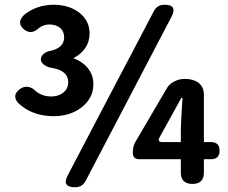

<svg xmlns="http://www.w3.org/2000/svg" viewBox="-20 -774 961 808"><path d="M296 14Q239 14 265 -36L440 -370L628 -728Q642 -754 672 -754Q728 -754 702 -704L340 -12Q326 14 296 14ZM790 0Q741 0 741 -48V-104H640H566Q539 -104 539 -131V-134Q539 -160 551 -179L683 -404Q694 -422 715 -432Q735 -442 758 -442Q793 -442 815 -426Q838 -408 838 -376V-176H868Q904 -176 904 -140Q904 -104 868 -104H838V-48Q838 0 790 0ZM664 -176H741V-232L744 -297L748 -362H743L694 -273L652 -197Q640 -176 664 -176ZM206 -285Q114 -285 55 -342Q30 -373 62 -398Q79 -411 97.5 -408.5Q116 -406 131 -390Q159 -368 195 -368Q226 -368 246 -384Q267 -400 267 -428Q267 -476 201 -488Q183 -490 169 -499Q152 -509 152 -524Q152 -539 167 -550Q180 -559 197 -561Q250 -575 250 -617Q250 -642 233 -656.5Q216 -671 188 -671Q165 -671 145 -657Q111 -624 79 -652Q49 -679 81 -711Q134 -754 206 -754Q269 -754 312 -722Q357 -688 357 -633Q357 -566 289 -529Q327 -515 349 -488Q373 -459 373 -420Q373 -361 323 -322Q275 -285 206 -285Z"/></svg>

Font: GenSenRounded TW B
Style: Regular
Weight: 700
Version: Version 1.501;PS 1;hotconv 16.6.51;makeotf.lib2.5.65220